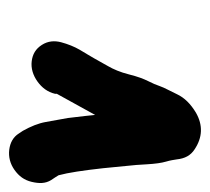

<svg xmlns="http://www.w3.org/2000/svg" viewBox="-40 -677 476 436"><g transform="rotate(90 198.0 -459.0)"><path d="M241 -437C242 -427 244 -407 248 -375L257 -325C260 -308 267 -291 277 -273L283 -264C291 -251 304 -244 320 -242C336 -240 352 -244 366 -254C380 -264 389 -276 393 -293C397 -310 397 -324 389 -337L383 -346C381 -349 379 -352 378 -354C372 -376 367 -410 362 -455L357 -506C355 -522 354 -539 353 -556C352 -573 350 -588 347 -598C344 -608 343 -616 342 -622C340 -641 333 -654 319 -663C292 -681 264 -682 236 -666C216 -654 202 -640 194 -623C186 -606 179 -594 176 -585C173 -576 169 -567 164 -557C159 -547 154 -534 149 -514C144 -494 137 -478 130 -466C123 -454 117 -443 112 -434C107 -425 100 -414 93 -402C86 -390 80 -375 76 -360C72 -345 73 -330 82 -316C91 -302 103 -295 119 -293C135 -291 151 -296 165 -306C179 -316 189 -329 193 -346V-350Z"/></g></svg>

Font: AppleStorm
Style: XbdIta
Weight: 800
Foundry: Cannot Into Space Fonts
Version: Version 1.01